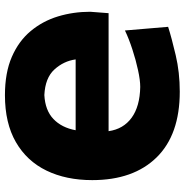

<svg xmlns="http://www.w3.org/2000/svg" viewBox="-4 -764 783 816"><g transform="rotate(90 388.0 -356.5)"><path d="M385 14.5Q289.5 14.5 222.2 -14.8Q155 -44 112.5 -95Q70 -146 50.2 -211.2Q30.5 -276.5 30.5 -348L36.5 -426H538Q529 -489 480.8 -524Q432.5 -559 350 -560.5Q321.5 -560.5 278.8 -551.2Q236 -542 190.8 -527.2Q145.5 -512.5 110 -495.5L94.5 -679Q141.5 -694 214.8 -711.2Q288 -728.5 370 -728.5Q553 -728.5 649.5 -630Q746 -531.5 746 -356.5Q746 -245.5 705.5 -162Q665 -78.5 584.5 -32Q504 14.5 385 14.5ZM384.5 -153Q449.5 -156.5 486.2 -191.5Q523 -226.5 534 -286H233Q240 -235 275.8 -195.8Q311.5 -156.5 384.5 -153Z"/></g></svg>

Font: Commissioner Flair ExtraBold
Style: Regular
Weight: 800
Designer: Kostas Bartsokas
Foundry: Kostas Bartsokas
Version: Version 1.000; ttfautohint (v1.8.3)